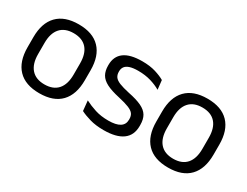

<svg xmlns="http://www.w3.org/2000/svg" viewBox="-57 -864 1593 1240"><g transform="rotate(30 740.0 -244.0)"><path d="M260 12.5Q155 12.5 100.8 -44.2Q46.5 -101 46.5 -207.5V-282Q46.5 -388 101 -444.5Q155.5 -501 260 -501Q365 -501 419.2 -444.5Q473.5 -388 473.5 -282V-207.5Q473.5 -101 419.2 -44.2Q365 12.5 260 12.5ZM260 -53.5Q325 -53.5 358.8 -92Q392.5 -130.5 392.5 -203V-286.5Q392.5 -358.5 358.8 -396.8Q325 -435 260 -435Q195.5 -435 161.5 -396.8Q127.5 -358.5 127.5 -286.5V-203Q127.5 -130.5 161.5 -92Q195.5 -53.5 260 -53.5Z M738.5 11Q679.5 11 635.5 -1.8Q591.5 -14.5 562.5 -29.5L555 -104.5Q591.5 -85.5 635.2 -71.5Q679 -57.5 734.5 -57.5Q791 -57.5 819.5 -75.5Q848 -93.5 848 -129V-134.5Q848 -157.5 837.2 -172.5Q826.5 -187.5 798.5 -199Q770.5 -210.5 719 -222Q657.5 -235.5 622 -253.8Q586.5 -272 571.2 -299Q556 -326 556 -365V-369.5Q556 -433.5 600.5 -466.5Q645 -499.5 734.5 -499.5Q792 -499.5 834.2 -486.5Q876.5 -473.5 903.5 -457.5L911 -389Q878.5 -408 836.5 -420.5Q794.5 -433 742 -433Q704 -433 680.5 -425.2Q657 -417.5 646.5 -403.2Q636 -389 636 -369V-365Q636 -343 646.5 -327.8Q657 -312.5 684.2 -301.2Q711.5 -290 760 -279.5Q822.5 -267 859.2 -249.5Q896 -232 912 -205.2Q928 -178.5 928 -136.5V-128Q928 -59 880 -24Q832 11 738.5 11Z M1220 12.5Q1115 12.5 1060.8 -44.2Q1006.5 -101 1006.5 -207.5V-282Q1006.5 -388 1061 -444.5Q1115.5 -501 1220 -501Q1325 -501 1379.2 -444.5Q1433.5 -388 1433.5 -282V-207.5Q1433.5 -101 1379.2 -44.2Q1325 12.5 1220 12.5ZM1220 -53.5Q1285 -53.5 1318.8 -92Q1352.5 -130.5 1352.5 -203V-286.5Q1352.5 -358.5 1318.8 -396.8Q1285 -435 1220 -435Q1155.5 -435 1121.5 -396.8Q1087.5 -358.5 1087.5 -286.5V-203Q1087.5 -130.5 1121.5 -92Q1155.5 -53.5 1220 -53.5Z"/></g></svg>

Font: Anek Bangla
Style: Regular
Weight: 400
Designer: Sulekha Rajkumar (Bangla), Yesha Goshar (Latin)
Foundry: Ek Type
Version: Version 1.003